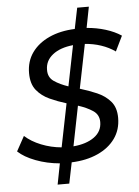

<svg xmlns="http://www.w3.org/2000/svg" viewBox="-61 -867 746 1034"><g transform="rotate(-5 311.5 -350.0)"><path d="M208 120 230 7Q161 1 100.5 -22Q40 -45 6 -77L50 -157Q85 -125 137.5 -104Q190 -83 247 -78L294 -312Q248 -326 205 -345.5Q162 -365 134.5 -399Q107 -433 107 -491Q107 -555 140.5 -602Q174 -649 234 -676.5Q294 -704 373 -707L396 -820H459L437 -707Q490 -703 538.5 -688Q587 -673 623 -649L583 -567Q549 -591 507 -605Q465 -619 420 -622L372 -384Q419 -370 463 -351Q507 -332 535.5 -299Q564 -266 564 -210Q564 -146 530 -98.5Q496 -51 435 -23.5Q374 4 294 7L271 120ZM311 -78Q381 -84 423.5 -114.5Q466 -145 466 -196Q466 -236 433.5 -257.5Q401 -279 354 -294ZM312 -402 356 -621Q286 -614 245.5 -582Q205 -550 205 -501Q204 -460 235.5 -438.5Q267 -417 312 -402Z"/></g></svg>

Font: Montserrat Medium
Style: Italic
Weight: 500
Italic angle: -11.3°
Designer: Julieta Ulanovsky
Foundry: Julieta Ulanovsky
Version: Version 9.000; ttfautohint (v1.8.4.7-5d5b)